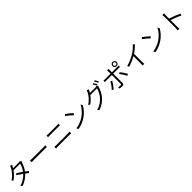

<svg xmlns="http://www.w3.org/2000/svg" viewBox="968 -3923 7065 7065"><g transform="rotate(-45 4500.0 -390.5)"><path d="M530 -784 449 -810C443 -786 428 -752 419 -736C373 -644 269 -491 98 -384L157 -338C271 -417 360 -515 422 -604H770C749 -518 696 -407 629 -317C557 -367 481 -417 413 -456L365 -407C431 -366 509 -313 582 -260C491 -161 360 -66 192 -15L255 41C427 -23 552 -116 640 -216C682 -184 720 -153 750 -126L803 -187C770 -214 731 -244 688 -275C764 -377 820 -496 846 -591C851 -605 860 -628 868 -641L808 -677C793 -671 773 -668 747 -668H464L488 -710C498 -728 514 -759 530 -784Z M1104 -428V-341C1134 -343 1184 -345 1239 -345C1306 -345 1718 -345 1790 -345C1835 -345 1875 -342 1895 -341V-428C1874 -426 1840 -423 1789 -423C1718 -423 1305 -423 1239 -423C1182 -423 1133 -425 1104 -428Z M2180 -646V-566C2210 -567 2241 -569 2275 -569C2322 -569 2657 -569 2706 -569C2738 -569 2775 -568 2802 -566V-646C2775 -643 2741 -642 2706 -642C2656 -642 2334 -642 2275 -642C2242 -642 2211 -644 2180 -646ZM2094 -150V-64C2126 -66 2159 -68 2195 -68C2251 -68 2741 -68 2798 -68C2824 -68 2857 -67 2886 -64V-150C2858 -147 2827 -145 2798 -145C2741 -145 2251 -145 2195 -145C2159 -145 2127 -148 2094 -150Z M3225 -728 3174 -674C3249 -624 3373 -517 3423 -466L3478 -522C3424 -577 3296 -681 3225 -728ZM3146 -57 3192 16C3364 -16 3490 -79 3590 -142C3739 -237 3853 -373 3920 -495L3877 -571C3820 -449 3700 -302 3548 -206C3454 -146 3323 -84 3146 -57Z M4763 -797 4714 -776C4741 -738 4776 -678 4795 -637L4845 -660C4824 -701 4788 -761 4763 -797ZM4871 -836 4823 -815C4851 -778 4884 -721 4906 -678L4955 -700C4936 -737 4897 -799 4871 -836ZM4488 -751 4406 -779C4400 -755 4386 -720 4377 -704C4334 -614 4234 -465 4062 -363L4124 -317C4235 -390 4318 -480 4378 -564H4726C4704 -470 4642 -339 4563 -245C4471 -137 4344 -46 4164 7L4228 65C4416 -4 4535 -95 4626 -205C4714 -313 4776 -449 4803 -551C4808 -566 4817 -588 4825 -601L4765 -637C4750 -631 4730 -628 4703 -628H4420L4447 -677C4457 -695 4473 -727 4488 -751Z M5751 -737C5751 -773 5780 -803 5816 -803C5853 -803 5882 -773 5882 -737C5882 -700 5853 -672 5816 -672C5780 -672 5751 -700 5751 -737ZM5708 -737C5708 -677 5756 -629 5816 -629C5876 -629 5925 -677 5925 -737C5925 -797 5876 -846 5816 -846C5756 -846 5708 -797 5708 -737ZM5319 -368 5256 -399C5218 -318 5131 -198 5065 -137L5126 -95C5183 -156 5277 -283 5319 -368ZM5734 -397 5674 -365C5727 -302 5803 -177 5842 -100L5908 -136C5868 -209 5788 -333 5734 -397ZM5093 -597V-521C5119 -524 5146 -525 5176 -525H5459V-516C5459 -469 5459 -123 5458 -65C5458 -39 5446 -27 5419 -27C5393 -27 5347 -30 5303 -38L5309 33C5348 37 5407 40 5448 40C5506 40 5530 15 5530 -37C5530 -106 5530 -435 5530 -516V-525H5801C5825 -525 5853 -524 5879 -523V-597C5854 -594 5823 -592 5800 -592H5530V-699C5530 -720 5533 -753 5535 -767H5452C5455 -753 5459 -720 5459 -699V-592H5176C5144 -592 5121 -594 5093 -597Z M6090 -356 6126 -287C6267 -331 6406 -392 6512 -452V-74C6512 -38 6509 10 6506 28H6594C6590 10 6588 -38 6588 -74V-499C6691 -568 6782 -643 6859 -723L6799 -778C6729 -694 6632 -610 6527 -544C6416 -475 6262 -403 6090 -356Z M7225 -728 7174 -674C7249 -624 7373 -517 7423 -466L7478 -522C7424 -577 7296 -681 7225 -728ZM7146 -57 7192 16C7364 -16 7490 -79 7590 -142C7739 -237 7853 -373 7920 -495L7877 -571C7820 -449 7700 -302 7548 -206C7454 -146 7323 -84 7146 -57Z M8341 -87C8341 -50 8340 -3 8335 28H8421C8418 -4 8416 -55 8416 -87L8415 -425C8526 -390 8704 -321 8813 -262L8844 -337C8736 -391 8547 -463 8415 -503V-670C8415 -698 8418 -741 8422 -771H8334C8339 -741 8341 -697 8341 -670C8341 -586 8341 -139 8341 -87Z"/></g></svg>

Font: Noto Sans KR DemiLight
Style: Regular
Weight: 350
Designer: Ryoko NISHIZUKA 西塚涼子 (kana, bopomofo & ideographs); Paul D. Hunt (Latin, Greek & Cyrillic); Sandoll Communications 산돌커뮤니
Foundry: Adobe
Version: Version 2.004;hotconv 1.0.118;makeotfexe 2.5.65603